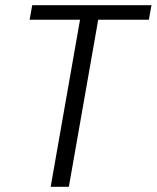

<svg xmlns="http://www.w3.org/2000/svg" viewBox="-20 -719 603 739"><path d="M94 -643 104 -699H563L553 -643H358L245 0H175L288 -643Z"/></svg>

Font: Poppins Light
Style: Italic
Weight: 300
Italic angle: -10°
Designer: Ninad Kale (Devanagari), Jonny Pinhorn (Latin)
Foundry: Indian Type Foundry
Version: Version 3.200;PS 1.000;hotconv 16.6.54;makeotf.lib2.5.65590